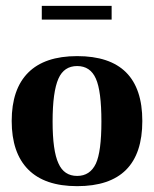

<svg xmlns="http://www.w3.org/2000/svg" viewBox="-20 -627 527 657"><path d="M244 10Q133 10 76.5 -47Q20 -104 20 -213Q20 -322 76.5 -378.5Q133 -435 244 -435Q467 -435 467 -213Q467 10 244 10ZM244 -25Q288 -25 308 -67Q327 -108 327 -211Q327 -316 308 -358Q289 -401 244 -401Q199 -401 180 -358Q160 -313 160 -211Q160 -111 180 -68Q199 -25 244 -25ZM123 -560V-607H362V-560Z"/></svg>

Font: UnnaBold
Style: Bold
Weight: 700
Designer: Jorge de Buen Unna
Foundry: Omnibus-Type
Version: Version 2.008;hotconv 1.0.109;makeotfexe 2.5.65596